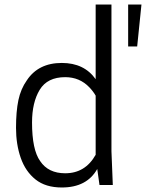

<svg xmlns="http://www.w3.org/2000/svg" viewBox="-20 -820 647 851"><path d="M254 11Q182 11 137.5 -24.5Q93 -60 72 -120Q51 -180 51 -253Q51 -326 61.5 -376Q72 -426 99 -464Q150 -541 254 -541Q353 -541 404 -469V-800H474V-150L480 0H421L411 -71Q365 11 254 11ZM269 -52Q358 -52 404 -134V-396Q394 -414 376 -433Q333 -478 269 -478Q190 -478 156 -422Q122 -366 122 -277Q122 -156 158 -106Q194 -52 269 -52ZM588 -614H548V-800H607Z"/></svg>

Font: Tanohe Sans
Style: Regular
Weight: 400
Designer: Village Type and Design LLC & Cristiano Sobral
Foundry: Cooper Hewitt Smithsonian Design Museum
Version: Version 1.00;September 29, 2021;FontCreator 13.0.0.2655 64-b